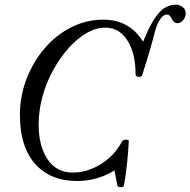

<svg xmlns="http://www.w3.org/2000/svg" viewBox="-20 -760 813 820"><path d="M509 33Q508 40 495 39.5Q482 39 481 32L469 -32Q431 -9 391 2Q351 13 310 13Q194 13 129.5 -60.5Q65 -134 65 -268Q65 -350 93.5 -423.5Q122 -497 171 -554Q220 -611 284.5 -643.5Q349 -676 421 -676Q533 -676 591 -582L615 -636Q629 -665 646 -689Q663 -713 681 -725Q694 -733 706 -736.5Q718 -740 733 -740Q745 -740 759 -730.5Q773 -721 773 -704Q773 -686 762 -673.5Q751 -661 738 -661Q722 -661 713 -681Q704 -698 694 -698Q677 -698 664 -678Q651 -658 642 -626Q629 -575 613.5 -523.5Q598 -472 587 -438Q584 -431 571.5 -432Q559 -433 559 -443Q559 -533 524 -587.5Q489 -642 430 -642Q390 -642 349.5 -618.5Q309 -595 272.5 -554Q236 -513 207 -460.5Q178 -408 161.5 -348Q145 -288 145 -228Q145 -137 183 -80Q221 -23 291 -23Q352 -23 410 -58.5Q468 -94 502 -157Q506 -163 518.5 -163.5Q531 -164 530 -156Q528 -117 523 -65Q518 -13 509 33Z"/></svg>

Font: Junicode Two Beta Condensed
Style: Italic
Weight: 400
Width: 3
Italic angle: -9°
Version: Version 1.053; ttfautohint (v1.8.4)